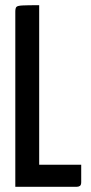

<svg xmlns="http://www.w3.org/2000/svg" viewBox="-20 -720 349 740"><path d="M39 0V-675Q39 -688 43 -693Q47 -698 66.5 -699Q86 -700 131 -700V-85H293V-18Q293 -7 288 -3.5Q283 0 275 0Z"/></svg>

Font: Yanone Kaffeesatz Medium
Style: Regular
Weight: 500
Designer: Yanone (Cyrillic: Daniel Pouzeot, Huerta Tipografica, and Cyreal)
Foundry: Yanone
Version: Version 2.003